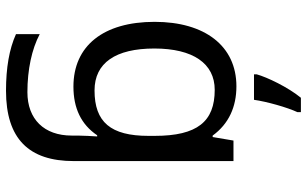

<svg xmlns="http://www.w3.org/2000/svg" viewBox="-216 -590 1046 655"><g transform="rotate(90 307.5 -263.0)"><path d="M363 -754V-766H314C278 -722 244 -651 234 -615V-606H321C327 -649 347 -720 363 -754ZM275 -546C137 -546 55 -438 55 -267C55 -92 137 10 276 10C349 10 405 -16 442 -71H446C445 -59 443 -21 443 -5V16C443 110 387 167 295 167C218 167 148 152 97 125V206C148 229 212 240 290 240C454 240 530 162 530 9V-536H460L448 -465H443C403 -520 345 -546 275 -546ZM287 -472C395 -472 444 -413 444 -267V-246C444 -117 397 -62 289 -62C195 -62 146 -134 146 -266C146 -398 197 -472 287 -472Z"/></g></svg>

Font: Noto Sans Mahajani
Style: Regular
Weight: 400
Designer: Monotype Design Team
Foundry: Monotype Imaging Inc.
Version: Version 2.003